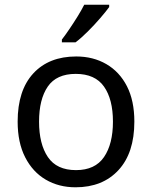

<svg xmlns="http://www.w3.org/2000/svg" viewBox="-20 -786 645 816"><path d="M551 -269Q551 -136 483.5 -63Q416 10 301 10Q230 10 174.5 -22.5Q119 -55 87 -117.5Q55 -180 55 -269Q55 -402 121.5 -474Q188 -546 304 -546Q376 -546 432 -513.5Q488 -481 519.5 -419.5Q551 -358 551 -269ZM146 -269Q146 -174 183.5 -118.5Q221 -63 303 -63Q384 -63 422 -118.5Q460 -174 460 -269Q460 -364 422 -418Q384 -472 302 -472Q220 -472 183 -418Q146 -364 146 -269ZM444 -766V-756Q431 -738 406.5 -709.5Q382 -681 353.5 -652.5Q325 -624 301 -606H243V-618Q257 -636 275 -662.5Q293 -689 310 -716.5Q327 -744 338 -766Z"/></svg>

Font: BC Sans
Style: Regular
Weight: 400
Designer: Monotype Design Team
Province of B.C.
Foundry: Monotype Imaging Inc.
Version: Version 2.000;GOOG;noto-source:20170915:90ef993387c0